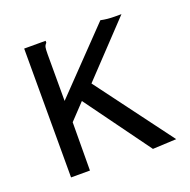

<svg xmlns="http://www.w3.org/2000/svg" viewBox="-91 -548 632 640"><g transform="rotate(-20 225.0 -227.5)"><path d="M179 -227 126 -171 125 0H58V-457H134V-450Q128 -444 126.5 -437Q125 -430 125 -413V-247L329 -459Q352 -454 378 -454H402L229 -271L431 0L347 4Z"/></g></svg>

Font: Inconsolata SemiCondensed
Style: Regular
Weight: 400
Width: 4
Monospace: yes
Designer: Raph Levien, Cyreal, Brenton Simpson
Foundry: Raph Levien, Cyreal, Google
Version: Version 3.001; ttfautohint (v1.8.2.53-6de2)